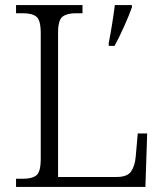

<svg xmlns="http://www.w3.org/2000/svg" viewBox="-20 -734 645 754"><path d="M43 0V-32H70Q106 -32 123 -45.5Q140 -59 140 -111V-603Q140 -655 123 -668.5Q106 -682 70 -682H43V-714H304V-682H278Q243 -682 225.5 -668.5Q208 -655 208 -605V-39H438Q480 -39 495 -61Q510 -83 513 -119L521 -210H558L551 0ZM407 -565Q414 -600 420.5 -641Q427 -682 431 -714H498V-705Q487 -674 467.5 -630.5Q448 -587 430 -554H407Z"/></svg>

Font: Noto Serif Malayalam Light
Style: Regular
Weight: 300
Designer: Indian type Foundry, Jelle Bosma, Monotype Design Team
Foundry: Monotype Imaging Inc.
Version: Version 2.104; ttfautohint (v1.8.4.7-5d5b)